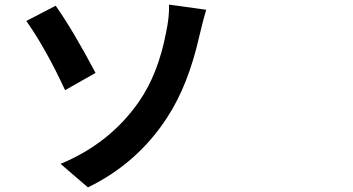

<svg xmlns="http://www.w3.org/2000/svg" viewBox="-20 -773 1540 837"><path d="M244.1 -58.6Q460 -148.4 585.9 -330.1Q669.9 -451.2 704.1 -631.8Q718.8 -701.2 716.8 -752.9L878.9 -730.5Q866.2 -688.5 848.6 -614.3Q800.8 -402.3 710 -262.7Q580.1 -61.5 363.3 43.9ZM94.7 -681.6 222.7 -748Q297.9 -641.6 396.5 -455.1L263.7 -379.9Q180.7 -559.6 94.7 -681.6Z"/></svg>

Font: Bpmf Zihi Sans Bold
Style: Bold
Weight: 700
Foundry: But Ko
Version: Version 1.320